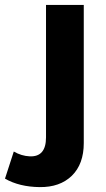

<svg xmlns="http://www.w3.org/2000/svg" viewBox="-110 -558 427 777"><path d="M76.2 -2V-538.1H229V21Q229 106 180.7 153.3Q132.3 200.2 50.3 199.2Q-31.7 198.2 -89.8 165L-54.2 55.2Q-23.4 73.2 10.3 74.7Q76.2 77.6 76.2 -2Z"/></svg>

Font: TruenoSBd
Style: Demi
Weight: 600
Designer: Julieta Ulanovsky
Foundry: Julieta Ulanovsky
Version: Version 3.001b